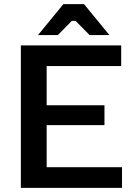

<svg xmlns="http://www.w3.org/2000/svg" viewBox="-20 -910 649 930"><path d="M81 -690H567V-590H206V-400H486V-304H206V-100H571V0H81ZM287 -890H387L510 -740H414L346 -809H328L260 -740H164Z"/></svg>

Font: Mozilla Text BETA SemiBold
Style: Regular
Weight: 600
Designer: Studio DRAMA
Foundry: Studio DRAMA
Version: Version 0.100